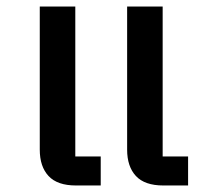

<svg xmlns="http://www.w3.org/2000/svg" viewBox="-20 -569 628 589"><path d="M481 0Q424 0 397 -29Q370 -58 370 -110V-549H479V-89H557V0ZM213 0Q156 0 129 -29Q102 -58 102 -110V-549H211V-89H289V0Z"/></svg>

Font: IBM Plex Sans Thai Medm
Style: Regular
Weight: 500
Designer: Mike Abbink, Paul van der Laan, Pieter van Rosmalen, Ben Mitchell, Mark Frömberg
Foundry: Bold Monday
Version: Version 1.2